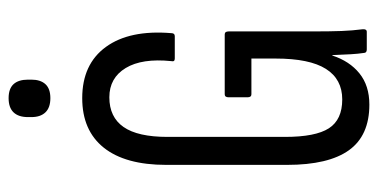

<svg xmlns="http://www.w3.org/2000/svg" viewBox="-236 -636 878 446"><g transform="rotate(-90 203.0 -413.0)"><path d="M183 6Q111 6 77 -41.5Q43 -89 43 -185V-466Q43 -561 83 -611Q123 -661 198 -661Q277 -661 317 -606Q357 -551 349 -454Q349 -446 342 -446H290Q282 -446 284 -454Q291 -522 268 -560Q245 -598 200 -598Q154 -598 131 -565Q108 -532 108 -463V-190Q108 -119 128 -88Q148 -57 195 -57Q242 -57 266 -95Q290 -133 290 -212V-268H207Q200 -268 200 -277V-321Q200 -330 207 -330H346Q353 -330 353 -321V-128Q353 -84 354 -58.5Q355 -33 358 -10Q359 0 352 0H311Q303 0 303 -7Q301 -20 300 -37Q299 -54 298 -80H297Q284 -40 255.5 -17Q227 6 183 6ZM198 -735Q176 -735 165 -746.5Q154 -758 154 -779V-787Q154 -809 165 -820.5Q176 -832 198 -832Q220 -832 230.5 -820.5Q241 -809 241 -787V-779Q241 -758 230.5 -746.5Q220 -735 198 -735Z"/></g></svg>

Font: Sofia Sans Extra Condensed
Style: Regular
Weight: 400
Designer: Botio Nikoltchev, Ani Petrova
Foundry: lettersoup
Version: Version 4.101